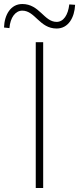

<svg xmlns="http://www.w3.org/2000/svg" viewBox="-68 -936 394 956"><path d="M110 0H147V-726H110ZM214 -794C272 -794 303 -848 306 -912L277 -914C271 -861 248 -827 214 -827C151 -827 129 -916 43 -916C-15 -916 -46 -862 -48 -799L-21 -796C-17 -849 9 -883 43 -883C107 -883 129 -794 214 -794Z"/></svg>

Font: Genne Gothic ExtraLight
Style: Regular
Weight: 250
Designer: Ryoko NISHIZUKA (kana & ideographs); Paul D. Hunt (Latin, Greek & Cyrillic); Wenlong ZHANG (bopomofo); Sandoll Communica
Foundry: Adobe Systems Incorporated
Version: Version 1.004;PS 1.004;hotconv 16.6.51;makeotf.lib2.5.65220